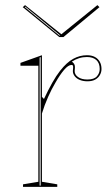

<svg xmlns="http://www.w3.org/2000/svg" viewBox="-20 -731 437 751"><path d="M70 0V-10L130 -20V-474H60V-485L144 -515V-352L152 -344Q169 -380 184.5 -407.5Q200 -435 215 -454Q241 -487 266.5 -501Q292 -515 320 -515Q338 -515 350.5 -508.5Q363 -502 370 -490Q377 -478 377 -461Q377 -449 371 -438Q365 -427 353 -420Q341 -413 322 -413Q306 -413 293 -418Q280 -423 272.5 -432.5Q265 -442 265 -453Q265 -457 265.5 -459.5Q266 -462 266 -465Q266 -468 266 -470Q266 -477 260 -477Q247 -477 230.5 -457.5Q214 -438 197 -408Q182 -383 168 -351.5Q154 -320 144 -287V-20L204 -10V0ZM139 -508 135 -506V-5H139ZM320 -508Q304 -508 289.5 -503.5Q275 -499 261 -490Q267 -486 270 -481Q273 -476 273 -470Q273 -468 273 -465Q273 -462 272.5 -459Q272 -456 272 -453Q272 -439 285.5 -429.5Q299 -420 322 -420Q348 -420 359 -432.5Q370 -445 370 -461Q370 -484 357 -496Q344 -508 320 -508ZM361 -711 369 -703 228 -586H212L69 -703L78 -711L220 -597ZM77 -703 212 -592H216L215 -593L79 -705Z"/></svg>

Font: Kalnia Glaze Thin
Style: Regular
Weight: 100
Designer: Frida Medrano
Foundry: Frida Medrano
Version: Version 1.110